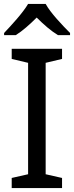

<svg xmlns="http://www.w3.org/2000/svg" viewBox="-20 -964 379 984"><path d="M214 -944H124C98 -899 38 -834 1 -795V-784H61C96 -806 132 -838 168 -874C204 -838 242 -805 277 -784H339V-795C301 -833 238 -899 214 -944ZM298 0V-52L214 -71V-642L298 -662V-714H40V-662L124 -642V-71L40 -52V0Z"/></svg>

Font: Noto Sans Elbasan
Style: Regular
Weight: 400
Designer: Monotype Design Team
Foundry: Monotype Imaging Inc.
Version: Version 2.004